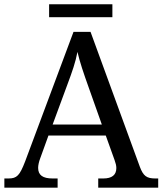

<svg xmlns="http://www.w3.org/2000/svg" viewBox="-20 -860 745 880"><path d="M164.1 -133.8 202.1 -238.8H464.8L504.9 -127C510.3 -111.8 513.2 -101.1 513.2 -89.8C513.2 -58.1 493.2 -42 453.1 -42H430.2V0H705.1V-42H691.9C651.9 -42 636.7 -53.7 621.1 -95.2L395 -713.9H316.9L95.2 -120.1C70.3 -55.7 57.6 -42 19 -42H0V0H244.1V-42H221.2C176.3 -42 154.8 -57.1 154.8 -90.8C154.8 -102.1 158.2 -118.2 164.1 -133.8ZM205.1 -781.2H495.1V-840.3H205.1ZM221.2 -289.1 289.1 -473.1C311 -531.7 326.2 -574.7 335 -622.1C346.2 -573.7 363.8 -522.9 384.8 -463.9L446.8 -289.1Z"/></svg>

Font: The Erased English
Style: Regular
Weight: 400
Designer: Monotype Design team + ligartures altered by 180 Amsterdam
Foundry: Monotype Imaging Inc.
Version: Version 1.030;Glyphs 3.1.2 (3151)